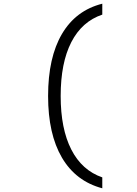

<svg xmlns="http://www.w3.org/2000/svg" viewBox="-20 -899 740 1038"><path d="M533 -820Q423 -783 365.5 -671Q308 -559 308 -380Q308 -203 365.5 -90.5Q423 22 533 60V119Q390 81 315 -46.5Q240 -174 240 -380Q240 -588 315 -715.5Q390 -843 533 -879Z"/></svg>

Font: Martian Mono ExtraLight
Style: Regular
Weight: 200
Monospace: yes
Designer: Roman Shamin
Foundry: Evil Martians
Version: Version 1.000; ttfautohint (v1.8.4.7-5d5b)